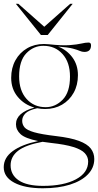

<svg xmlns="http://www.w3.org/2000/svg" viewBox="-20 -752 514 1004"><path d="M216 -182Q194.5 -182 174.5 -186Q129.5 -176 112.8 -158.8Q96 -141.5 96 -120.5Q96 -101 108.2 -86.2Q120.5 -71.5 158.2 -60.5Q196 -49.5 272.5 -40.5Q349.5 -31.5 393 -15.2Q436.5 1 454.8 24.8Q473 48.5 473 79.5Q473 125.5 439.5 160Q406 194.5 345.8 213.5Q285.5 232.5 204 232.5Q109.5 232.5 54.5 203.2Q-0.5 174 -0.5 122.5Q-0.5 72.5 46.8 38Q94 3.5 179.5 -14.5Q111 -28.5 87.2 -50.8Q63.5 -73 63.5 -102.5Q63.5 -162.5 160 -189.5Q107 -204.5 72.8 -245.5Q38.5 -286.5 38.5 -345Q38.5 -397 60.8 -437Q83 -477 121.8 -499.5Q160.5 -522 210 -522Q223.5 -522 236 -520.5Q304.5 -513 343.8 -516Q383 -519 405 -524.2Q427 -529.5 443 -529.5Q456 -529.5 456 -515.5Q456 -480.5 421.5 -480.5Q408.5 -480.5 397.2 -485.8Q386 -491 361.2 -497.8Q336.5 -504.5 284 -508.5Q330 -490.5 358.8 -451.5Q387.5 -412.5 387.5 -359Q387.5 -307 365.2 -267Q343 -227 304.2 -204.5Q265.5 -182 216 -182ZM219 -191.5Q269.5 -191.5 307.8 -230.8Q346 -270 346 -351.5Q346 -426 307.2 -469.2Q268.5 -512.5 207 -512.5Q155.5 -512.5 117.8 -473.5Q80 -434.5 80 -352.5Q80 -278 118.8 -234.8Q157.5 -191.5 219 -191.5ZM35.5 112.5Q35.5 162.5 78 191.2Q120.5 220 205 220Q312.5 220 376.8 185.8Q441 151.5 441 92.5Q441 68 423.5 49Q406 30 363.8 16.8Q321.5 3.5 247.5 -4.5Q223.5 -7 202.5 -10.5Q113.5 6 74.5 36.5Q35.5 67 35.5 112.5ZM360 -732 229.5 -569H194L63 -732H76L211.5 -612L347 -732Z"/></svg>

Font: Newsreader Display ExtraLight
Style: Regular
Weight: 275
Designer: Hugues Gentile
Foundry: Production Type
Version: Version 1.001